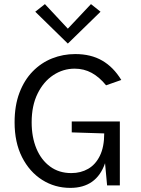

<svg xmlns="http://www.w3.org/2000/svg" viewBox="-20 -902 684 934"><path d="M322 12Q246.5 12 185 -27Q123.5 -66 87.2 -137.5Q51 -209 51 -307Q51 -388.5 74.5 -450.5Q98 -512.5 139 -554.5Q180 -596.5 233.2 -617.8Q286.5 -639 346 -639Q422.5 -639 477.2 -607.2Q532 -575.5 570 -513L496 -487Q463.5 -527 426 -547.5Q388.5 -568 343 -568Q287 -568 239.2 -536.5Q191.5 -505 162.8 -446.5Q134 -388 134 -307Q134 -235 157.2 -179.2Q180.5 -123.5 223.8 -91.8Q267 -60 327 -60Q373 -60 409 -80.8Q445 -101.5 466 -144.5Q487 -187.5 487 -253L329 -258V-311H563V0H501L491 -108Q449.5 12 322 12ZM310 -690 151.5 -845 198.5 -882 310 -762.5 422.5 -882 469 -845Z"/></svg>

Font: Betina Sans
Style: Regular
Weight: 400
Designer: Jonathan Pinhorn (font) & Cristiano Sobral (main changes)
Version: Version 2.001;April 28, 2021;FontCreator 13.0.0.2655 32-bit;